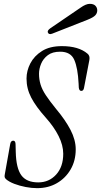

<svg xmlns="http://www.w3.org/2000/svg" viewBox="-20 -970 526 999"><path d="M173 9Q145 9 113.5 3Q82 -3 54.5 -13.5Q27 -24 11 -38Q6 -43 4.5 -48Q3 -53 5 -63L33 -220Q36 -238 49 -238Q61 -238 61 -218L62 -179Q64 -95 91 -58Q118 -21 179 -21Q235 -21 272 -61.5Q309 -102 309 -170Q309 -214 285 -262Q261 -310 218 -358Q167 -415 142.5 -462Q118 -509 118 -561Q118 -602 138 -640.5Q158 -679 198.5 -704.5Q239 -730 302 -730Q389 -730 435 -691Q449 -680 445 -658L417 -512Q414 -497 403 -497Q392 -497 390 -514L389 -535Q385 -616 366.5 -658.5Q348 -701 293 -701Q253 -701 229 -683Q205 -665 194 -638.5Q183 -612 183 -586Q183 -557 191 -530.5Q199 -504 218.5 -474.5Q238 -445 272 -403Q320 -346 347 -294Q374 -242 374 -193Q374 -134 347.5 -88.5Q321 -43 276 -17Q231 9 173 9ZM252 -795Q234 -788 229 -801Q225 -811 242 -823L399 -930Q427 -950 447 -950Q467 -950 476.5 -940Q486 -930 486 -916Q486 -901 475.5 -890Q465 -879 435 -867Z"/></svg>

Font: Instrument Serif
Style: Italic
Weight: 400
Italic angle: -13°
Designer: Rodrigo Fuenzalida
Foundry: fragTYPE
Version: Version 1.000; ttfautohint (v1.8.4.7-5d5b);gftools[0.9.27]